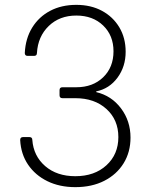

<svg xmlns="http://www.w3.org/2000/svg" viewBox="-20 -760 640 790"><path d="M290 10Q225 10 175 -14.5Q125 -39 95.5 -82.5Q66 -126 63 -184Q63 -196 75 -196H101Q113 -196 113 -184Q118 -118 166 -76.5Q214 -35 290 -35Q369 -35 418 -80Q467 -125 467 -196Q467 -267 418 -311.5Q369 -356 290 -356H237Q225 -356 225 -368V-389Q225 -401 237 -401H294Q362 -401 404.5 -442Q447 -483 447 -549Q447 -614 404.5 -655Q362 -696 294 -696Q225 -696 180.5 -653Q136 -610 132 -542Q132 -530 120 -530H94Q82 -530 82 -542Q85 -602 112.5 -646.5Q140 -691 186.5 -715.5Q233 -740 294 -740Q354 -740 399.5 -715.5Q445 -691 471 -647.5Q497 -604 497 -547Q497 -486 463.5 -440.5Q430 -395 376 -384V-381Q439 -366 478 -314Q517 -262 517 -194Q517 -134 488.5 -88Q460 -42 409 -16Q358 10 290 10Z"/></svg>

Font: Pitagon Sans Mono Thin
Style: Regular
Weight: 100
Monospace: yes
Designer: Travis Tran
Foundry: Pitagon
Version: Version 1.001; ttfautohint (v1.8.4.7-5d5b);gftools[0.9.26]